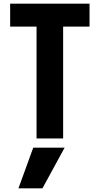

<svg xmlns="http://www.w3.org/2000/svg" viewBox="-20 -750 540 1040"><path d="M210 270H80L160 50H330ZM178 0V-606H35V-730H465V-606H322V0Z"/></svg>

Font: M PLUS 1 Code
Style: Bold
Weight: 700
Designer: Coji Morishita
Foundry: UNDERFOREST DESIGN
Version: Version 1.002